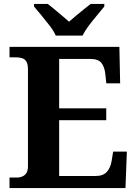

<svg xmlns="http://www.w3.org/2000/svg" viewBox="-20 -951 693 971"><path d="M28.1 0V-53H63.2Q80.5 -53 93.5 -58.7Q106.5 -64.3 114 -76.8Q121.4 -89.3 121.4 -109.6V-599.4Q121.4 -626.8 113.3 -639.7Q105.2 -652.7 91.6 -656.8Q78.1 -661 62 -661H28.1V-714H583.8L587.6 -529.7H517.6L512.6 -576.8Q508.6 -613.8 492.3 -633.4Q476 -653 436.8 -653H279.2V-403.2H517.3V-343.2H279.2V-61H464.1Q502.4 -61 521 -82.6Q539.6 -104.2 544.6 -137.2L552.2 -184.3H621.6L614.6 0ZM262 -771Q252 -794 231.7 -820.5Q211.4 -847 189.7 -873Q168.1 -899 152.1 -918V-931H221.3Q235.7 -920.6 255 -904.2Q274.2 -887.8 294.3 -871.3Q314.3 -854.8 329.3 -841.2Q344.3 -854.8 364.3 -871.3Q384.4 -887.8 404.4 -904.2Q424.5 -920.6 438.3 -931H507.5V-918Q492.5 -899 470.4 -873Q448.2 -847 428.4 -820.5Q408.6 -794 397.6 -771Z"/></svg>

Font: Noto Serif Telugu
Style: Regular
Weight: 400
Designer: Jelle Bosma - Monotype Design Team
Foundry: Monotype Imaging Inc.
Version: Version 2.003